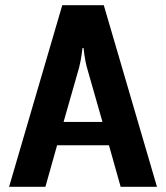

<svg xmlns="http://www.w3.org/2000/svg" viewBox="-20 -720 640 740"><path d="M445 0H585L380 -700H220L15 0H155L200 -160H400ZM285 -460C293 -490 298 -535 298 -535H302C302 -535 306 -492 315 -460L375 -250H225Z"/></svg>

Font: Scada
Style: Bold
Weight: 700
Designer: Jovanny Lemonad
Foundry: Jovanny Lemonad
Version: Version 3.005